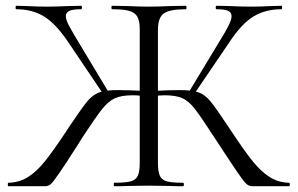

<svg xmlns="http://www.w3.org/2000/svg" viewBox="-20 -645 1031 665"><path d="M376 -12Q415 -12 433 -17Q451 -22 457.5 -36.5Q464 -51 464 -81V-544Q464 -573 455.5 -587.5Q447 -602 427 -607.5Q407 -613 368 -613Q366 -613 366 -619Q366 -625 368 -625L422 -624Q468 -622 494 -622Q523 -622 571 -624L624 -625Q626 -625 626 -619Q626 -613 624 -613Q568 -613 547.5 -598.5Q527 -584 527 -542V-81Q527 -51 533.5 -36.5Q540 -22 557.5 -17Q575 -12 614 -12Q617 -12 617 -6Q617 0 614 0Q583 0 565 -1L494 -2L426 -1Q408 0 376 0Q374 0 374 -6Q374 -12 376 -12ZM9 -12Q47 -13 76.5 -31.5Q106 -50 134 -84.5Q162 -119 208 -188L219 -205Q262 -269 281 -292.5Q300 -316 322.5 -324.5Q345 -333 388 -333Q421 -333 484 -330L483 -312Q473 -313 462 -314Q451 -315 439 -315Q400 -315 377.5 -304.5Q355 -294 333.5 -267Q312 -240 266 -170L246 -138Q209 -80 186 -46.5Q163 -13 155 -6.5Q147 0 135 0H9Q7 0 7 -6Q7 -12 9 -12ZM36 -613Q34 -613 34 -619Q34 -625 36 -625L73 -624Q109 -622 142 -622Q175 -622 215 -624L261 -625Q264 -625 264 -619Q264 -613 261 -613Q233 -613 220.5 -607.5Q208 -602 208 -589Q208 -577 218.5 -557Q229 -537 252 -499L356 -326L339 -317L215 -501Q173 -563 132.5 -588Q92 -613 36 -613ZM723 -168Q677 -239 656 -266.5Q635 -294 612.5 -304.5Q590 -315 550 -315Q539 -315 528 -314Q517 -313 508 -312L507 -330Q569 -333 602 -333Q646 -333 668 -325Q690 -317 709 -294Q728 -271 771 -206L783 -188Q828 -120 856.5 -85Q885 -50 914.5 -31.5Q944 -13 981 -12Q984 -12 984 -6Q984 0 981 0H855Q843 0 834 -7.5Q825 -15 803.5 -46.5Q782 -78 723 -168ZM634 -326 738 -498Q761 -535 771.5 -556Q782 -577 782 -589Q782 -602 770 -607.5Q758 -613 730 -613Q727 -613 727 -619Q727 -625 730 -625L776 -624Q816 -622 849 -622Q882 -622 918 -624L955 -625Q957 -625 957 -619Q957 -613 955 -613Q899 -613 858 -588Q817 -563 776 -501L651 -317Z"/></svg>

Font: Cormorant Unicase
Style: Regular
Weight: 400
Designer: Christian Thalmann (Catharsis Fonts)
Foundry: Catharsis Fonts
Version: Version 4.000